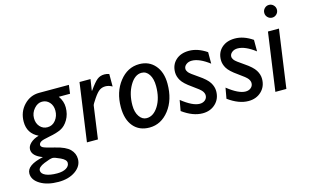

<svg xmlns="http://www.w3.org/2000/svg" viewBox="-112 -920 2302 1432"><g transform="rotate(-15 1039.0 -204.5)"><path d="M444.8 -449.2 436 -382.8H349.1Q378.9 -340.8 378.9 -293.9Q378.9 -240.2 354.7 -199.2Q330.6 -158.2 295.7 -141.4Q260.7 -124.5 205.6 -114.5Q150.4 -104.5 135.7 -94.5Q121.1 -84.5 121.1 -70.8Q121.1 -60.5 133.8 -52Q146.5 -43.5 225.3 -24.4Q304.2 -5.4 335.7 26.6Q367.2 58.6 367.2 102.1Q367.2 156.7 315.4 193.4Q263.7 230 184.1 230Q98.6 230 43.7 196.8Q-11.2 163.6 -11.2 113.8Q-11.2 48.8 118.2 21Q40 -7.8 40 -58.1Q40 -84 64 -106.7Q87.9 -129.4 128.9 -141.1Q47.9 -179.7 47.9 -270Q47.9 -345.7 96.9 -397.5Q146 -449.2 214.8 -449.2ZM210 -185.1Q248.5 -185.1 273.2 -216.6Q297.9 -248 297.9 -290Q297.9 -329.6 275.1 -354.7Q252.4 -379.9 217.8 -379.9Q183.6 -379.9 156.2 -348.1Q128.9 -316.4 128.9 -275.9Q128.9 -236.3 151.9 -210.7Q174.8 -185.1 210 -185.1ZM190.9 166Q234.4 166 260.3 150.4Q286.1 134.8 286.1 109.9Q286.1 85.4 243.7 65.7Q201.2 45.9 186 45.9Q167 45.9 118.4 66.2Q69.8 86.4 69.8 111.8Q69.8 136.7 102.3 151.4Q134.8 166 190.9 166Z M611.8 -449.2 598.6 -363.8 600.6 -361.8Q640.6 -418.9 664.1 -437.5Q687.5 -456.1 719.7 -456.1Q739.7 -456.1 756.8 -449.2V-353Q730 -368.2 704.6 -368.2Q679.7 -368.2 660.2 -355.7Q640.6 -343.3 612.8 -302.5Q585 -261.7 584 -252.9L548.8 0H463.9L526.9 -449.2Z M990.7 -462.9Q1066.4 -462.9 1112.1 -409.4Q1157.7 -356 1157.7 -267.1Q1157.7 -144 1096.2 -64.9Q1034.7 14.2 944.8 14.2Q865.7 14.2 820.8 -39.1Q775.9 -92.3 775.9 -187Q775.9 -304.7 837.9 -383.8Q899.9 -462.9 990.7 -462.9ZM990.7 -396Q938.5 -396 900.6 -331.3Q862.8 -266.6 862.8 -178.2Q862.8 -125.5 885.5 -92.3Q908.2 -59.1 941.9 -59.1Q995.1 -59.1 1033 -119.6Q1070.8 -180.2 1070.8 -272Q1070.8 -328.6 1048.8 -362.3Q1026.9 -396 990.7 -396Z M1511.2 -416V-327.1Q1433.6 -386.2 1376 -386.2Q1350.1 -386.2 1332.5 -372.3Q1314.9 -358.4 1314.9 -338.9Q1314.9 -326.2 1325.9 -311.8Q1336.9 -297.4 1395.3 -258.3Q1453.6 -219.2 1473.9 -186.5Q1494.1 -153.8 1494.1 -120.1Q1494.1 -61 1454.8 -23.4Q1415.5 14.2 1355 14.2Q1280.3 14.2 1199.2 -44.9L1213.9 -127Q1297.9 -60.1 1352.1 -60.1Q1377.4 -60.1 1393.8 -74.2Q1410.2 -88.4 1410.2 -109.9Q1410.2 -126 1398.2 -142.8Q1386.2 -159.7 1328.6 -199.7Q1271 -239.7 1252.4 -271Q1233.9 -302.2 1233.9 -334Q1233.9 -392.1 1272.5 -427.5Q1311 -462.9 1375 -462.9Q1442.4 -462.9 1511.2 -416Z M1865.2 -416V-327.1Q1787.6 -386.2 1730 -386.2Q1704.1 -386.2 1686.5 -372.3Q1668.9 -358.4 1668.9 -338.9Q1668.9 -326.2 1679.9 -311.8Q1690.9 -297.4 1749.3 -258.3Q1807.6 -219.2 1827.9 -186.5Q1848.1 -153.8 1848.1 -120.1Q1848.1 -61 1808.8 -23.4Q1769.5 14.2 1709 14.2Q1634.3 14.2 1553.2 -44.9L1567.9 -127Q1651.9 -60.1 1706.1 -60.1Q1731.4 -60.1 1747.8 -74.2Q1764.2 -88.4 1764.2 -109.9Q1764.2 -126 1752.2 -142.8Q1740.2 -159.7 1682.6 -199.7Q1625 -239.7 1606.4 -271Q1587.9 -302.2 1587.9 -334Q1587.9 -392.1 1626.5 -427.5Q1665 -462.9 1729 -462.9Q1796.4 -462.9 1865.2 -416Z M1991.2 -589.8Q1991.2 -610.4 2005.6 -624.8Q2020 -639.2 2040 -639.2Q2060.1 -639.2 2074.5 -624.8Q2088.9 -610.4 2088.9 -589.8Q2088.9 -569.8 2074.5 -555.4Q2060.1 -541 2040 -541Q2020 -541 2005.6 -555.4Q1991.2 -569.8 1991.2 -589.8ZM2066.9 -449.2 2003.9 0H1918.9L1981.9 -449.2Z"/></g></svg>

Font: Myanmar Pyu Pro
Style: Regular
Weight: 400
Designer: Khon Soe Zaw Thu
Foundry: PaOh Unicode
Version: Version 2.00 April 29, 2017